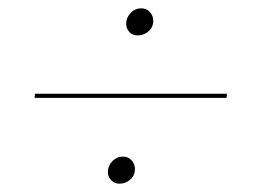

<svg xmlns="http://www.w3.org/2000/svg" viewBox="-20 -565 620 461"><path d="M64 -340H525L524 -330H63ZM283 -508Q283 -523 293.8 -534Q304.5 -545 319 -545Q332 -545 340 -536Q348 -527 348 -515Q348 -500 336.8 -490Q325.5 -480 311 -480Q298 -480 290.5 -488.2Q283 -496.5 283 -508ZM239 -152Q239 -167 249.8 -178Q260.5 -189 275 -189Q288 -189 296 -180Q304 -171 304 -159Q304 -144 293 -134Q282 -124 267 -124Q255 -124 247 -132.2Q239 -140.5 239 -152Z"/></svg>

Font: Lato Hairline
Style: Italic
Weight: 100
Italic angle: -7°
Designer: Lukasz Dziedzic
Foundry: tyPoland Lukasz Dziedzic
Version: Version 2.007; 2014-02-27